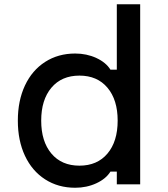

<svg xmlns="http://www.w3.org/2000/svg" viewBox="-20 -868 790 904"><path d="M64 -300Q64 -394 97.5 -465.5Q131 -537 192.5 -576.5Q254 -616 334 -616Q388 -616 433.5 -595Q479 -574 500 -540H530V-848H640V0H530V-60H500Q479 -26 433.5 -5Q388 16 334 16Q254 16 192.5 -23.5Q131 -63 97.5 -134.5Q64 -206 64 -300ZM534 -300Q534 -398 486 -455Q438 -512 354 -512Q270 -512 222 -455Q174 -398 174 -300Q174 -202 222 -145Q270 -88 354 -88Q438 -88 486 -145Q534 -202 534 -300Z"/></svg>

Font: Martian Mono Custom sWd Rg
Style: Regular
Weight: 400
Width: 6
Monospace: yes
Designer: Alex Havermale
Foundry: Evil Martians
Version: Version 1.000